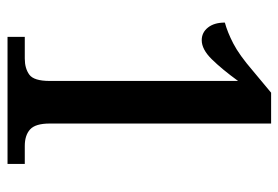

<svg xmlns="http://www.w3.org/2000/svg" viewBox="-138 -620 758 523"><g transform="rotate(90 241.5 -359.0)"><path d="M81 0V-47H140Q167 -47 184 -59.5Q201 -72 201 -115V-628Q169 -584 142 -556.5Q115 -529 90 -529Q69 -529 55.5 -546Q42 -563 42 -592Q68 -599 99 -615Q130 -631 173 -668L233 -718H317V-115Q317 -76 333 -61.5Q349 -47 378 -47H427V0Z"/></g></svg>

Font: Noto Serif Condensed SemiBold
Style: Regular
Weight: 600
Width: 3
Designer: Monotype Design Team
Foundry: Monotype Imaging Inc.
Version: Version 2.013